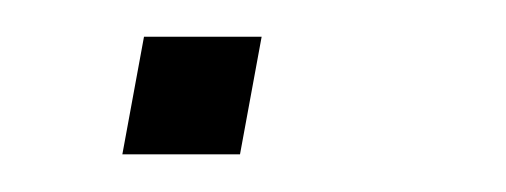

<svg xmlns="http://www.w3.org/2000/svg" viewBox="-20 -82 269 102"><path d="M119 -62.5 107.5 0H45L56.5 -62.5Z"/></svg>

Font: Russisch Sans ExtraLight
Style: Italic
Weight: 200
Width: 4
Italic angle: -10°
Designer: Michael Sharanda (font) & Cristiano Sobral (main changes)
Foundry: Michael Sharanda
Version: Version 2.00;September 8, 2020;FontCreator 13.0.0.2681 64-bi